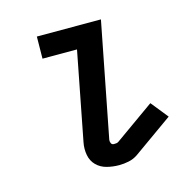

<svg xmlns="http://www.w3.org/2000/svg" viewBox="-85 -616 721 715"><g transform="rotate(-15 275.0 -259.0)"><path d="M290 12Q265 12 242 6Q219 0 203 -16Q187 -32 182.5 -56Q178 -80 183 -105L249 -445H116L117 -530H364L278 -89Q277 -82 280 -75.5Q283 -69 291 -69Q295 -69 300 -69.5Q305 -70 309 -73L461 -181L514 -115L362 -7Q346 4 327 8Q308 12 290 12Z"/></g></svg>

Font: Lode Dark
Style: Bold Italic
Weight: 700
Italic angle: -11°
Monospace: yes
Designer: Belleve Invis
Foundry: Belleve Invis
Version: Version 29.2.0; ttfautohint (v1.8.3)